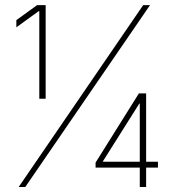

<svg xmlns="http://www.w3.org/2000/svg" viewBox="-20 -748 702 768"><path d="M162.6 -727.5V-353H137.2V-703.1H134.3L45.4 -638.7V-667.5L128.4 -727.5ZM54.7 0 552.7 -727.5H580.1L81.1 0ZM362.3 -77.6V-97.7L535.6 -374.5H550.3V-333.5H537.1L392.1 -103.5V-101.1H611.8V-77.6ZM539.1 0V-84V-93.3V-374.5H564.5V0Z"/></svg>

Font: Inter Thin
Style: Regular
Weight: 250
Designer: Rasmus Andersson
Foundry: rsms
Version: Version 4.001;git-66647c0bb